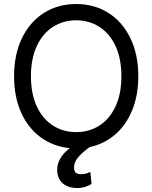

<svg xmlns="http://www.w3.org/2000/svg" viewBox="-20 -737 767 966"><path d="M431.6 2.9Q394.5 29.3 373.5 54Q352.5 78.6 352.5 106.4Q352.5 123 360.6 131.3Q368.7 139.6 388.7 139.6Q411.1 139.6 434.6 127.9L440.4 188.5Q427.7 197.3 408.9 203.1Q390.1 209 367.2 209Q323.2 209 295.7 185.3Q268.1 161.6 267.6 118.2Q267.6 56.6 331.5 8.3Q249 0.5 185.3 -45.7Q121.6 -91.8 86.2 -170.9Q50.8 -250 50.8 -353.5Q50.8 -463.4 90.8 -545.7Q130.9 -627.9 201.7 -672.4Q272.5 -716.8 363.3 -716.8Q453.6 -716.8 524.7 -672.4Q595.7 -627.9 635.7 -545.7Q675.8 -463.4 675.8 -353.5Q675.8 -258.3 645.3 -183.1Q614.7 -107.9 559.6 -60.3Q504.4 -12.7 431.6 2.9ZM363.3 -634.8Q298.3 -634.8 246.8 -602.1Q195.3 -569.3 165.5 -505.9Q135.7 -442.4 135.7 -353.5Q135.7 -264.6 165.5 -201.2Q195.3 -137.7 246.8 -105Q298.3 -72.3 363.3 -72.3Q428.2 -72.3 479.7 -105Q531.2 -137.7 561 -201.2Q590.8 -264.6 590.8 -353.5Q590.8 -442.4 561 -505.9Q531.2 -569.3 479.7 -602.1Q428.2 -634.8 363.3 -634.8Z"/></svg>

Font: Pretendard
Style: Regular
Weight: 400
Designer: Base glyphs from Inter by Rasmus Andersson; Hangeul glyphs from Noto Sans CJK(Source Han Sans) by Jang Soo-young and Kan
Foundry: Kil Hyung-jin
Version: Version 1.309